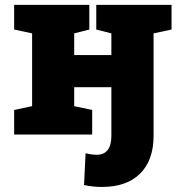

<svg xmlns="http://www.w3.org/2000/svg" viewBox="-20 -548 733 782"><path d="M395 213.4Q378.4 213.4 360.4 211.7Q342.3 210 322.3 205.6L328.6 76.2Q342.8 79.6 354.5 81.1Q366.2 82.5 373 82.5Q433.6 82.5 433.6 4.9V-192.9H282.2V-115.7L355.5 -100.1V0H37.6V-100.1L110.8 -115.7V-412.1L37.6 -427.7V-528.3H343.8V-427.7L282.2 -412.1V-323.7H433.6V-412.1L372.1 -427.7V-528.3H678.7V-427.7L605.5 -412.1V4.9Q605.5 104.5 550.8 158.9Q496.1 213.4 395 213.4Z"/></svg>

Font: Roboto Slab Black
Style: Regular
Weight: 900
Designer: Google
Version: Version 2.000; ttfautohint (v1.8.1.43-b0c9)